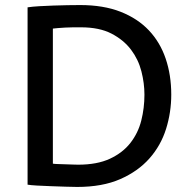

<svg xmlns="http://www.w3.org/2000/svg" viewBox="-20 -729 755 759"><path d="M89 -700Q109 -703 135.5 -704.5Q162 -706 190.5 -707Q219 -708 246.5 -708.5Q274 -709 297 -709Q389 -709 456.5 -682.5Q524 -656 568.5 -609Q613 -562 635 -497Q657 -432 657 -355Q657 -285 636.5 -219.5Q616 -154 571 -103Q526 -52 455.5 -21Q385 10 285 10Q268 10 239.5 9Q211 8 181 7Q151 6 125.5 4.5Q100 3 89 1ZM300 -621Q286 -621 270 -621Q254 -621 238 -620Q222 -619 209 -618Q196 -617 189 -616V-82Q194 -81 208.5 -80.5Q223 -80 239 -79.5Q255 -79 269 -78.5Q283 -78 289 -78Q364 -78 414.5 -101.5Q465 -125 495.5 -164Q526 -203 538.5 -252.5Q551 -302 551 -355Q551 -400 539 -447Q527 -494 498 -532.5Q469 -571 421 -596Q373 -621 300 -621Z"/></svg>

Font: PT Sans Caption
Style: Regular
Weight: 400
Designer: A.Korolkova, O.Umpeleva, V.Yefimov
Foundry: ParaType Ltd
Version: Version 2.004W OFL